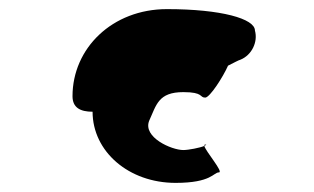

<svg xmlns="http://www.w3.org/2000/svg" viewBox="-20 -701 688 421"><path d="M139 -490C139 -465 156 -456 183 -456C183 -369 262 -300 365 -300C444 -300 448 -323 460 -323C471 -323 431 -369 428 -381C419 -377 393 -372 382 -372C356 -372 293 -400 307 -436C323 -471 327 -499 382 -499C427 -499 417 -487 430 -487C440 -487 469 -532 480 -557C494 -564 503 -569 507 -570C532 -580 546 -609 539 -634C539 -660 465 -681 346 -681C226 -681 139 -595 139 -490ZM428 -381C432 -383 434 -384 430 -384C428 -384 428 -383 428 -381Z"/></svg>

Font: Ampere
Style: Ext
Weight: 400
Version: Version 1